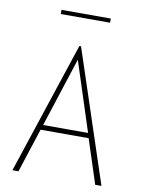

<svg xmlns="http://www.w3.org/2000/svg" viewBox="-88 -849 676 909"><g transform="rotate(10 250.0 -394.0)"><path d="M434 0 365 -212H134L65 0H36L246 -634H254L464 0ZM250 -569 142 -236H358ZM133 -768V-788H370V-768Z"/></g></svg>

Font: Inconsolata ExtraLight
Style: Regular
Weight: 200
Monospace: yes
Designer: Raph Levien, Cyreal, Brenton Simpson
Foundry: Raph Levien, Cyreal, Google
Version: Version 3.001; ttfautohint (v1.8.2.53-6de2)